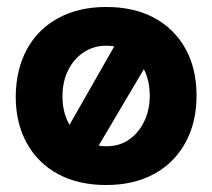

<svg xmlns="http://www.w3.org/2000/svg" viewBox="-20 -518 608 550"><path d="M284 12Q205 12 147 -19Q89 -50 57 -107.5Q25 -165 25 -242Q26 -320 57.5 -377.5Q89 -435 147.5 -466.5Q206 -498 284 -498Q364 -498 421.5 -467Q479 -436 511 -379Q543 -322 543 -244Q543 -167 511 -109Q479 -51 421 -19.5Q363 12 284 12ZM285 -99Q322 -99 349.5 -118Q377 -137 393 -170Q409 -203 409 -244Q409 -286 393 -318Q377 -350 349 -368.5Q321 -387 284 -387Q248 -387 219.5 -368Q191 -349 175 -316.5Q159 -284 159 -242Q159 -200 175 -168Q191 -136 220 -117.5Q249 -99 285 -99ZM248 -76 155 -118 314 -397 404 -340Z"/></svg>

Font: Catamaran
Style: Bold
Weight: 700
Designer: Pria Ravichandran
Version: Version 2.000